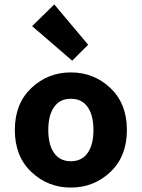

<svg xmlns="http://www.w3.org/2000/svg" viewBox="-20 -835 640 867"><path d="M478.5 -58.5Q404 12 300 12Q196 12 121.5 -58.5Q47 -129 47 -248Q47 -367 121.5 -437.5Q196 -508 300 -508Q404 -508 478.5 -437.5Q553 -367 553 -248Q553 -129 478.5 -58.5ZM224 -144.5Q250 -107 300 -107Q350 -107 376 -144.5Q402 -182 402 -248Q402 -314 376 -351.5Q350 -389 300 -389Q250 -389 224 -351.5Q198 -314 198 -248Q198 -182 224 -144.5ZM306 -561 125 -717 225 -815 378 -633Z"/></svg>

Font: TypoPRO Source Code Pro
Style: Bold
Weight: 700
Monospace: yes
Designer: Paul D. Hunt, Teo Tuominen
Foundry: Adobe Systems Incorporated
Version: Version 2.010;PS 1.0;hotconv 1.0.84;makeotf.lib2.5.63406